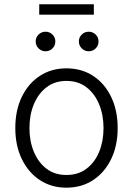

<svg xmlns="http://www.w3.org/2000/svg" viewBox="-20 -869 623 901"><path d="M291.5 11.7Q221.2 11.7 167 -23.9Q112.8 -59.6 82.3 -122.8Q51.8 -186 51.8 -268.1Q51.8 -351.1 82.3 -414.3Q112.8 -477.5 167 -512.9Q221.2 -548.3 291.5 -548.3Q362.8 -548.3 417 -512.9Q471.2 -477.5 501.7 -414.1Q532.2 -350.6 532.2 -268.1Q532.2 -186 501.7 -122.8Q471.2 -59.6 417 -23.9Q362.8 11.7 291.5 11.7ZM291.5 -47.9Q347.2 -47.9 386.2 -77.6Q425.3 -107.4 445.6 -157.2Q465.8 -207 465.8 -268.1Q465.8 -329.1 445.3 -379.2Q424.8 -429.2 386 -459.2Q347.2 -489.3 291.5 -489.3Q236.8 -489.3 198 -459.2Q159.2 -429.2 138.7 -379.4Q118.2 -329.6 118.2 -268.1Q118.2 -207 138.7 -157.2Q159.2 -107.4 197.8 -77.6Q236.3 -47.9 291.5 -47.9ZM396.5 -628.4Q377.4 -628.4 363.8 -641.8Q350.1 -655.3 350.1 -674.8Q350.1 -693.8 363.8 -707Q377.4 -720.2 396.5 -720.2Q415.5 -720.2 429 -706.8Q442.4 -693.4 442.4 -674.3Q442.4 -655.3 429 -641.8Q415.5 -628.4 396.5 -628.4ZM193.8 -628.4Q174.8 -628.4 161.1 -641.8Q147.5 -655.3 147.5 -674.8Q147.5 -693.8 161.1 -707Q174.8 -720.2 193.8 -720.2Q212.9 -720.2 226.3 -706.8Q239.7 -693.4 239.7 -674.3Q239.7 -655.3 226.3 -641.8Q212.9 -628.4 193.8 -628.4ZM420.4 -849.1V-800.3H164.1V-849.1Z"/></svg>

Font: Inter 17pt Light
Style: Regular
Weight: 300
Version: Version 4.001;git-66647c0bb